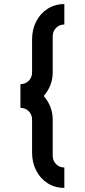

<svg xmlns="http://www.w3.org/2000/svg" viewBox="-20 -820 415 940"><path d="M238 -642V-465Q238 -401 194 -350Q238 -299 238 -235V-58Q238 -33 254.5 -16.5Q271 0 295 0V100Q249 100 213 77Q177 54 157 14.5Q137 -25 137 -73V-235Q137 -259 120.5 -275.5Q104 -292 80 -292V-408Q104 -408 120.5 -424.5Q137 -441 137 -465V-627Q137 -675 157 -714.5Q177 -754 213 -777Q249 -800 295 -800V-700Q271 -700 254.5 -683.5Q238 -667 238 -642Z"/></svg>

Font: SB Skate blade
Style: Regular
Weight: 400
Designer: Valerio Brotto (Silverblur_type)
Version: Version 1.003